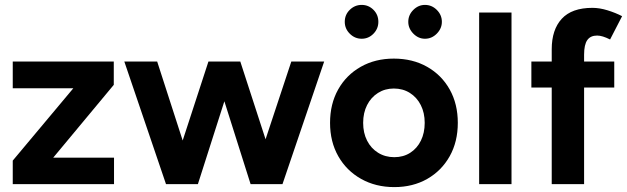

<svg xmlns="http://www.w3.org/2000/svg" viewBox="-20 -751 2557 783"><path d="M32 0V-96L279 -391H32V-500H444V-405L197 -108H445V0Z M657 0 487 -500H621L725 -178L830 -500H960L1063 -183L1168 -500H1302L1132 0H1002L895 -338L787 0Z M1588 12Q1512 12 1452.5 -21.5Q1393 -55 1359.5 -114Q1326 -173 1326 -250Q1326 -327 1359 -386Q1392 -445 1451 -478.5Q1510 -512 1586 -512Q1663 -512 1722 -478.5Q1781 -445 1814 -386Q1847 -327 1847 -250Q1847 -173 1814 -114Q1781 -55 1722.5 -21.5Q1664 12 1588 12ZM1588 -110Q1625 -110 1653 -128Q1681 -146 1696.5 -177.5Q1712 -209 1712 -250Q1712 -291 1696 -322.5Q1680 -354 1651.5 -372Q1623 -390 1586 -390Q1550 -390 1521.5 -372Q1493 -354 1477 -322.5Q1461 -291 1461 -250Q1461 -209 1477 -177.5Q1493 -146 1522 -128Q1551 -110 1588 -110ZM1713 -593Q1686 -593 1665.5 -614Q1645 -635 1645 -662Q1645 -690 1665.5 -710.5Q1686 -731 1713 -731Q1741 -731 1761.5 -710.5Q1782 -690 1782 -662Q1782 -635 1761.5 -614Q1741 -593 1713 -593ZM1455 -593Q1427 -593 1406.5 -613.5Q1386 -634 1386 -662Q1386 -691 1406.5 -711Q1427 -731 1455 -731Q1483 -731 1503 -711Q1523 -691 1523 -662Q1523 -634 1503 -613.5Q1483 -593 1455 -593Z M1934 0V-700H2066V0Z M2230 0V-394H2147V-500H2230V-550Q2230 -630 2271 -674.5Q2312 -719 2396 -719Q2425 -719 2457.5 -709Q2490 -699 2517 -685L2468 -590Q2452 -598 2439 -602Q2426 -606 2415 -606Q2388 -606 2375 -587.5Q2362 -569 2362 -528V-500H2485V-394H2362V0Z"/></svg>

Font: Figtree Light
Style: Bold
Weight: 700
Version: Version 2.002